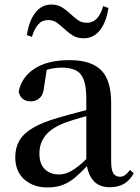

<svg xmlns="http://www.w3.org/2000/svg" viewBox="-20 -807 613 843"><path d="M188 16Q127 16 87 -19Q47 -54 47 -117Q47 -158 65 -189.5Q83 -221 125.5 -246Q168 -271 239 -291Q280 -303 328 -315.5Q376 -328 416 -337V-312Q376 -302 335.5 -290.5Q295 -279 265 -268Q207 -246 180 -212.5Q153 -179 153 -133Q153 -87 177 -64Q201 -41 239 -41Q258 -41 278 -49Q298 -57 324 -77.5Q350 -98 385 -135L398 -84H368Q338 -52 312 -29.5Q286 -7 256.5 4.5Q227 16 188 16ZM462 15Q414 15 389 -15Q364 -45 359 -96V-99V-372Q359 -426 348 -456Q337 -486 313 -498Q289 -510 250 -510Q223 -510 195 -503Q167 -496 132 -480L186 -506L174 -428Q171 -392 154.5 -377Q138 -362 116 -362Q72 -362 62 -404Q74 -468 131.5 -505.5Q189 -543 285 -543Q380 -543 424 -499Q468 -455 468 -356V-100Q468 -60 478 -45.5Q488 -31 506 -31Q518 -31 528 -37.5Q538 -44 551 -61L567 -46Q550 -15 524.5 0Q499 15 462 15ZM98 -653Q107 -714 134.5 -750.5Q162 -787 206 -787Q232 -787 251 -775.5Q270 -764 286 -749Q304 -732 321 -719.5Q338 -707 362 -707Q388 -707 405.5 -726Q423 -745 433 -780L456 -772Q447 -710 419 -674.5Q391 -639 348 -639Q320 -639 301.5 -650Q283 -661 267 -676Q250 -692 232.5 -705.5Q215 -719 191 -719Q165 -719 148 -700Q131 -681 120 -645Z"/></svg>

Font: Noto Serif JP ExtraLight SemiBold
Style: Regular
Weight: 600
Version: Version 2.003-H1;hotconv 1.1.1;makeotfexe 2.6.0